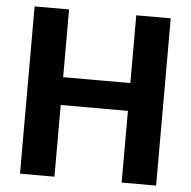

<svg xmlns="http://www.w3.org/2000/svg" viewBox="-51 -762 810 813"><g transform="rotate(5 353.5 -355.5)"><path d="M642.1 0H495.6V-304.7H210V0H63.5V-710.9H210V-422.9H495.6V-710.9H642.1Z"/></g></svg>

Font: RobotoInd
Style: Bold
Weight: 700
Designer: Google
Version: Version 2.001150; 2014